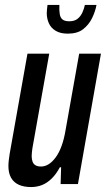

<svg xmlns="http://www.w3.org/2000/svg" viewBox="-20 -744 430 776"><path d="M106 12Q76 12 55.5 2.5Q35 -7 24.5 -26Q14 -45 14 -73Q14 -84 15.5 -96.5Q17 -109 19 -122L91 -527H179L111 -145Q110 -137 109 -129Q108 -121 108 -113Q108 -101 111.5 -91Q115 -81 123.5 -76Q132 -71 146 -71Q162 -71 177 -80.5Q192 -90 205.5 -108.5Q219 -127 229 -154.5Q239 -182 245 -218L300 -527H388L295 0H225L227 -68H222Q207 -40 188.5 -22Q170 -4 149.5 4Q129 12 106 12ZM254 -608Q224 -608 205 -619.5Q186 -631 177.5 -650Q169 -669 169 -691Q169 -699 170 -707Q171 -715 172 -724H220Q219 -702 221.5 -687Q224 -672 233 -665Q242 -658 260 -658Q281 -658 293.5 -668Q306 -678 313 -693.5Q320 -709 323 -724H370Q365 -697 352 -670.5Q339 -644 316 -626Q293 -608 254 -608Z"/></svg>

Font: Archivo ExtraCondensed Medium
Style: Italic
Weight: 500
Width: 2
Italic angle: -10°
Designer: Hector Gatti
Foundry: Omnibus-Type
Version: Version 2.001